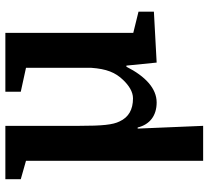

<svg xmlns="http://www.w3.org/2000/svg" viewBox="-50 -530 759 698"><g transform="rotate(-90 329.0 -180.5)"><path d="M221 179 211 -59H215C226 -14 259 10 306 10C357 10 401 -31 436 -100H440L451 10L636 0V-56L559 -75V-540H345V-484L432 -465V-228C428 -172 415 -140 388 -112C368 -91 345 -76 321 -76C280 -76 252 -92 237 -125C225 -149 221 -187 221 -272V-540H27V-484L94 -465V179Z"/></g></svg>

Font: Domine
Style: Bold
Weight: 700
Designer: Pablo Impallari, Rodrigo Fuenzalida, Brenda Gallo
Foundry: Pablo Impallari, Rodrigo Fuenzalida, Brenda Gallo
Version: Version 2.000